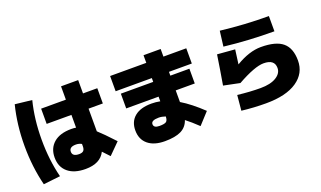

<svg xmlns="http://www.w3.org/2000/svg" viewBox="-84 -1312 3168 1895"><g transform="rotate(-20 1500.0 -365.0)"><path d="M550 -200Q480 -200 480 -150Q480 -100 550 -100Q582 -100 596 -114Q610 -128 610 -160V-185Q583 -200 550 -200ZM297 -760Q250 -574 250 -360Q250 -146 297 40L120 60Q70 -139 70 -360Q70 -581 120 -780ZM768 -46Q716 60 560 60Q442 60 376 4.5Q310 -51 310 -150Q310 -247 375 -303.5Q440 -360 560 -360Q589 -360 610 -356V-490H350V-650H610V-790H790V-650H940V-490H790V-252Q844 -204 950 -90L835 25Q813 2 768 -46Z M1410 -170Q1330 -170 1330 -130Q1330 -90 1390 -90Q1443 -90 1461 -103Q1479 -116 1480 -157Q1442 -170 1410 -170ZM1645 -59Q1622 9 1560.5 39.5Q1499 70 1390 70Q1277 70 1213.5 17.5Q1150 -35 1150 -130Q1150 -222 1212 -273.5Q1274 -325 1390 -325Q1435 -325 1480 -316V-365H1140V-520H1480V-560H1100V-720H1480V-800H1660V-720H1900V-560H1660V-520H1860V-365H1660V-243Q1762 -182 1880 -70L1770 50Q1700 -17 1645 -59Z M2330 -395H2331Q2473 -480 2595 -480Q2753 -480 2824 -419.5Q2895 -359 2895 -230Q2895 -96 2780.5 -18Q2666 60 2455 60Q2328 60 2200 45L2215 -115Q2347 -100 2455 -100Q2560 -100 2620 -136.5Q2680 -173 2680 -230Q2680 -320 2565 -320Q2473 -320 2285 -215L2115 -250Q2143 -413 2165 -560L2350 -545Q2344 -493 2330 -395ZM2270 -770Q2523 -740 2775 -740V-580Q2507 -580 2250 -610Z"/></g></svg>

Font: Mplus 1p Black
Style: Regular
Weight: 900
Version: Version 1.061